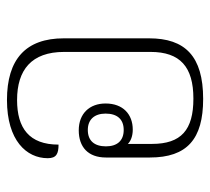

<svg xmlns="http://www.w3.org/2000/svg" viewBox="-46 -547 603 551"><g transform="rotate(-90 255.5 -271.5)"><path d="M247 10C370 10 421 -42 421 -145V-390C421 -499 361 -553 244 -553C128 -553 77 -497 77 -436C77 -411 90 -405 116 -405C116 -489 163 -524 244 -524C330 -524 382 -483 382 -389V-141C382 -56 339 -18 248 -18C158 -18 118 -53 118 -137V-206C126 -198 140 -192 159 -192C203 -192 234 -220 234 -270C234 -316 205 -347 157 -347C109 -347 79 -320 79 -269V-143C79 -36 132 10 247 10ZM158 -218C127 -218 111 -237 111 -269C111 -302 127 -321 158 -321C188 -321 205 -302 205 -270C205 -237 189 -218 158 -218Z"/></g></svg>

Font: Noto Serif Thai SemiCondensed ExtraLight
Style: Regular
Weight: 200
Width: 4
Designer: Monotype Design Team
Foundry: Monotype Imaging Inc.
Version: Version 2.002